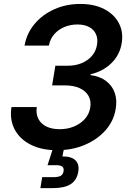

<svg xmlns="http://www.w3.org/2000/svg" viewBox="-20 -758 668 982"><path d="M272 10.3Q192.9 10.3 137 -18.1Q81.1 -46.4 54.9 -96.2Q28.8 -146 38.6 -210.4H168Q163.1 -175.3 176.3 -149.9Q189.5 -124.5 217.5 -110.8Q245.6 -97.2 285.2 -97.2Q325.2 -97.2 358.6 -111.1Q392.1 -125 414.1 -149.7Q436 -174.3 441.4 -207Q447.3 -241.2 433.1 -266.8Q418.9 -292.5 387.9 -306.9Q356.9 -321.3 310.5 -321.3H246.6L263.2 -421.9H327.1Q366.2 -421.9 397.9 -435.1Q429.7 -448.2 450.2 -472.2Q470.7 -496.1 476.1 -528.3Q481.4 -560.1 470.7 -583.5Q460 -606.9 435.8 -619.9Q411.6 -632.8 376 -632.8Q340.3 -632.8 309.3 -619.9Q278.3 -606.9 257.3 -582.8Q236.3 -558.6 230 -524.9H105.5Q116.7 -587.9 157 -635.7Q197.3 -683.6 257.8 -710.7Q318.4 -737.8 390.6 -737.8Q462.9 -737.8 513.7 -711.2Q564.5 -684.6 588.1 -639.2Q611.8 -593.8 602.5 -537.6Q592.8 -476.6 549.1 -434.3Q505.4 -392.1 443.4 -378.4L442.9 -374Q492.2 -367.2 523.4 -343Q554.7 -318.8 567.1 -282.5Q579.6 -246.1 571.8 -201.2Q562 -139.6 520 -92Q478 -44.4 413.8 -17.1Q349.6 10.3 272 10.3ZM186.5 204.1 195.8 147.9H255.4Q279.3 147.9 291 140.9Q302.7 133.8 305.2 117.7Q307.6 101.6 298.8 94.2Q290 86.9 265.6 86.9H223.1L258.3 -22H311L307.6 0L299.3 42Q344.7 41.5 365.7 61.8Q386.7 82 380.4 119.6Q373.5 163.1 341.8 183.6Q310.1 204.1 251.5 204.1Z"/></svg>

Font: Inter 20pt SemiBold
Style: Italic
Weight: 600
Italic angle: -9.3988°
Version: Version 4.001;git-66647c0bb